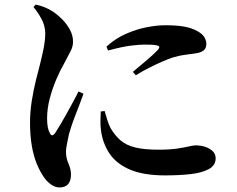

<svg xmlns="http://www.w3.org/2000/svg" viewBox="-20 -780 1040 844"><path d="M241 44Q223 44 205 31.5Q187 19 173 -1Q155 -27 141 -61.5Q127 -96 119.5 -141Q112 -186 112 -241Q112 -288 119.5 -335.5Q127 -383 137.5 -425.5Q148 -468 156 -498Q165 -534 171.5 -566Q178 -598 179 -631Q179 -666 162.5 -696.5Q146 -727 127 -749L137 -760Q162 -754 180 -746.5Q198 -739 216 -727Q231 -717 251.5 -697Q272 -677 286.5 -651Q301 -625 301 -597Q301 -576 291 -556.5Q281 -537 263 -503Q244 -470 227 -430Q210 -390 198.5 -346Q187 -302 187 -260Q187 -237 190 -221.5Q193 -206 198 -197Q208 -174 223 -196Q232 -210 245.5 -232.5Q259 -255 273.5 -281.5Q288 -308 302 -333.5Q316 -359 325 -378L347 -368Q340 -348 330.5 -323Q321 -298 311 -272.5Q301 -247 294 -225.5Q287 -204 283 -190Q277 -160 273.5 -142.5Q270 -125 270 -113Q270 -86 281 -61Q292 -36 292 -13Q292 44 241 44ZM706 -9Q612 -9 552.5 -34Q493 -59 462.5 -103.5Q432 -148 424 -206Q421 -229 421.5 -250.5Q422 -272 423 -290L440 -292Q445 -274 451.5 -253Q458 -232 466 -217Q486 -183 511 -162Q536 -141 575.5 -131.5Q615 -122 677 -122Q727 -122 759.5 -127Q792 -132 811 -136.5Q830 -141 840 -141Q862 -141 882 -134.5Q902 -128 915 -115.5Q928 -103 928 -84Q928 -53 897.5 -36.5Q867 -20 817 -14.5Q767 -9 706 -9ZM564 -464Q586 -483 608.5 -501.5Q631 -520 649 -536.5Q667 -553 675 -562Q680 -568 680.5 -573Q681 -578 667.5 -581Q654 -584 617 -584Q594 -584 556 -579.5Q518 -575 455 -558L448 -575Q486 -610 532 -630.5Q578 -651 623.5 -660Q669 -669 706 -669Q757 -669 790 -663Q823 -657 848 -643Q871 -630 879 -615.5Q887 -601 887 -588Q887 -569 877 -560Q867 -551 849 -547Q826 -543 799.5 -540Q773 -537 742 -528Q720 -521 691.5 -508.5Q663 -496 633.5 -481Q604 -466 577 -449Z"/></svg>

Font: Noto Serif SC ExtraLight
Style: Bold
Weight: 700
Version: Version 2.002-H1;hotconv 1.1.0;makeotfexe 2.6.0